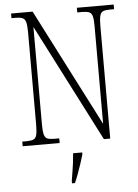

<svg xmlns="http://www.w3.org/2000/svg" viewBox="-61 -761 742 1029"><g transform="rotate(-5 310.0 -246.5)"><path d="M38 0V-25H61Q85 -25 98 -30.5Q111 -36 115.5 -54.5Q120 -73 120 -109V-606Q120 -643 115 -660.5Q110 -678 97.5 -683.5Q85 -689 61 -689H38V-714H154L478 -82V-606Q478 -643 473.5 -660.5Q469 -678 456 -683.5Q443 -689 420 -689H392V-714H590V-689H567Q543 -689 530.5 -683.5Q518 -678 513.5 -660Q509 -642 509 -605V0H475L151 -632V-109Q151 -73 155.5 -54.5Q160 -36 172.5 -30.5Q185 -25 209 -25H237V0ZM284 208Q288 183 292 159Q296 135 299 110.5Q302 86 304 61H353V71Q347 92 338 119.5Q329 147 319 174Q309 201 300 221H284Z"/></g></svg>

Font: Noto Serif Khmer Condensed ExtraLight
Style: Regular
Weight: 250
Width: 3
Designer: Danh Hong and the Monotype Design Team
Foundry: Monotype Imaging Inc.
Version: Version 2.004